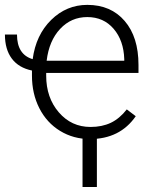

<svg xmlns="http://www.w3.org/2000/svg" viewBox="-25 -558 635 784"><path d="M0 0ZM342.3 9.8Q274.9 9.8 220.5 -23.4Q166 -56.6 135.7 -116Q105.5 -175.3 105.5 -249V-270Q51.3 -281.2 23.2 -318.8Q-4.9 -356.4 -4.9 -417H44.4Q44.4 -335.4 108.4 -316.4Q121.6 -415.5 184.1 -476.8Q246.6 -538.1 331.5 -538.1Q427.7 -538.1 484.1 -472.4Q540.5 -406.7 540.5 -293V-260.3H163.6V-249Q163.6 -159.2 215.1 -99.4Q266.6 -39.6 344.7 -39.6Q391.6 -39.6 427.5 -56.6Q463.4 -73.7 492.7 -111.3L529.3 -83.5Q464.8 9.8 342.3 9.8ZM331.5 -488.3Q265.6 -488.3 220.5 -439.9Q175.3 -391.6 165.5 -310.1H482.4V-316.4Q480 -392.6 439 -440.4Q397.9 -488.3 331.5 -488.3ZM370.6 205.6H312V-27.8H370.6Z"/></svg>

Font: Roboto Light
Style: Regular
Weight: 300
Designer: Google
Version: Version 2.134; 2016; ttfautohint (v1.6)